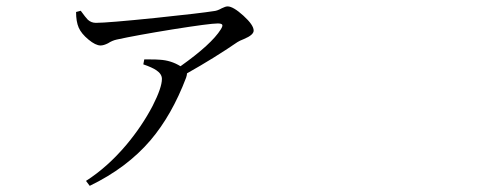

<svg xmlns="http://www.w3.org/2000/svg" viewBox="-20 -529 1540 605"><path d="M262.7 56.6 251 41Q318.4 -2 377.9 -72.3Q427.7 -131.8 460.9 -195.3Q490.2 -252.9 490.2 -280.3Q490.2 -295.9 472.7 -307.6Q460 -316.4 431.6 -326.2L434.6 -341.8Q439.5 -341.8 449.2 -341.8Q472.7 -341.8 483.4 -340.8Q518.6 -338.9 548.8 -320.3Q646.5 -389.6 675.8 -436.5Q682.6 -447.3 680.2 -451.2Q677.7 -455.1 666 -455.1Q641.6 -455.1 524.4 -436.5Q410.2 -418 347.7 -404.3Q334 -401.4 320.3 -392.6Q306.6 -385.7 296.9 -385.7Q281.2 -385.7 258.8 -404.3Q236.3 -422.9 228 -441.9Q219.7 -460.9 219.7 -491.2L234.4 -495.1Q250 -473.6 256.8 -466.8Q267.6 -457 282.2 -457Q318.4 -457 471.7 -472.7Q611.3 -487.3 654.3 -494.1Q665 -495.1 678.7 -502.9Q690.4 -508.8 697.3 -508.8Q714.8 -508.8 747.1 -479.5Q779.3 -450.2 779.3 -432.6Q779.3 -418.9 749 -406.2Q734.4 -400.4 728.5 -396.5Q654.3 -345.7 569.3 -297.9Q569.3 -293 566.4 -284.2Q521.5 -166 454.1 -86.9Q379.9 0 262.7 56.6Z"/></svg>

Font: Bpmf Zihi Box R
Style: R
Weight: 400
Foundry: But Ko
Version: Version 1.320